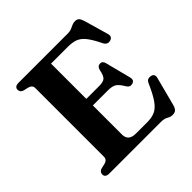

<svg xmlns="http://www.w3.org/2000/svg" viewBox="-192 -874 1047 1047"><g transform="rotate(-45 331.0 -351.0)"><path d="M52.5 -676.5Q52.5 -700 83.5 -700H462.5Q480.5 -700 492.2 -705Q504 -710 514.5 -715Q525 -720 538.5 -720Q554 -720 562 -711.5Q570 -703 576 -683L616 -543.5Q623.5 -517 600 -509.5Q574 -501.5 560.5 -528Q535.5 -579.5 514.8 -605.2Q494 -631 470.2 -639.8Q446.5 -648.5 413 -648.5H282.5V-376.5H383Q414 -376.5 426.5 -388.2Q439 -400 445.5 -435Q451 -459 471 -460Q490.5 -461 496 -438L534 -290Q540.5 -264.5 519.5 -258Q498 -251 485.5 -270Q465 -305 448.2 -315.5Q431.5 -326 398 -326H282.5V-101.5Q282.5 -51.5 340 -51.5H428Q462 -51.5 486.8 -62.2Q511.5 -73 534 -104.5Q556.5 -136 583.5 -198Q593.5 -220 617 -216Q645.5 -211.5 637 -182L594.5 -19Q589.5 0 580.8 9.2Q572 18.5 555 18.5Q537 18.5 522.2 9.2Q507.5 0 481 0H83.5Q52.5 0 52.5 -23.5Q52.5 -43 74 -49.5L102.5 -56Q127.5 -63 127.5 -85V-615Q127.5 -637 102.5 -644L74 -650.5Q52.5 -657 52.5 -676.5Z"/></g></svg>

Font: Fraunces 9pt S000 SemiBold
Style: Regular
Weight: 600
Version: Version 1.000; ttfautohint (v1.8.3)